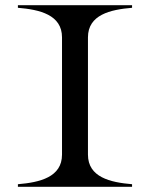

<svg xmlns="http://www.w3.org/2000/svg" viewBox="-20 -720 578 740"><path d="M49 -10V0H489V-10C405 -17 319 -37 319 -124V-576C319 -663 405 -683 489 -690V-700H49V-690C133 -683 219 -663 219 -576V-124C219 -37 133 -17 49 -10Z"/></svg>

Font: Sprat Extended
Style: Regular
Weight: 400
Width: 9
Designer: Ethan Nakache
Foundry: Collletttivo
Version: Version 2.000;Glyphs 3.2 (3217)